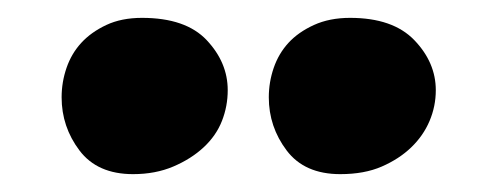

<svg xmlns="http://www.w3.org/2000/svg" viewBox="-20 -903 557 215"><path d="M361 -708Q321 -708 301 -734.5Q281 -761 281 -794Q281 -811 286.5 -827Q292 -843 303 -855Q314 -867 331.5 -875Q349 -883 372 -883Q420 -883 444 -858Q468 -833 468 -802Q468 -784 461 -767.5Q454 -751 440.5 -738Q427 -725 407.5 -716.5Q388 -708 361 -708ZM129 -708Q89 -708 69 -734.5Q49 -761 49 -794Q49 -811 54.5 -827Q60 -843 71 -855Q82 -867 99 -875Q116 -883 139 -883Q188 -883 211.5 -858Q235 -833 235 -802Q235 -784 228.5 -767.5Q222 -751 208 -738Q194 -725 174 -716.5Q154 -708 129 -708Z"/></svg>

Font: Bangers
Style: Regular
Weight: 400
Designer: vernon adams
Foundry: Vernon Adams
Version: Version 2.000